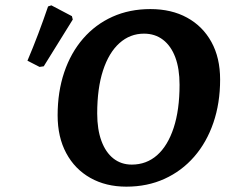

<svg xmlns="http://www.w3.org/2000/svg" viewBox="-20 -687 858 719"><path d="M453.1 12Q376.6 12 318.5 -20.7Q260.3 -53.4 228.1 -113.4Q195.8 -173.4 195.8 -254.9Q195.8 -343.2 220.5 -416.3Q245.2 -489.4 291.3 -542.5Q337.4 -595.6 401.2 -624.3Q465 -653 543.2 -653Q622.2 -653 680.6 -620.9Q739.1 -588.9 771.7 -529.8Q804.3 -470.7 804.3 -389.2Q804.3 -300.9 779.1 -227.4Q753.9 -153.8 707.3 -100.3Q660.7 -46.7 596.3 -17.4Q532 12 453.1 12ZM473.5 -70.6Q528.3 -70.6 568.3 -105.8Q608.2 -141.1 630.3 -208.2Q652.4 -275.3 652.4 -369.6Q652.4 -429.8 636.4 -472.5Q620.3 -515.2 590.4 -538.1Q560.5 -561 519.2 -561Q467 -561 427.3 -525.5Q387.6 -489.9 365.8 -423.1Q344 -356.3 344 -262Q344 -202.3 359.8 -159.4Q375.6 -116.4 404.7 -93.5Q433.8 -70.6 473.5 -70.6ZM252.5 -613.8 143.8 -438.7 128.1 -436.4 82.8 -459.7Q104.2 -510 123.4 -560.9Q142.6 -611.7 160 -662.9L172.3 -667L249.3 -626.5Z"/></svg>

Font: Alegreya
Style: Italic
Weight: 400
Italic angle: -7°
Designer: Juan Pablo del Peral
Foundry: Huerta Tipografica
Version: Version 2.009